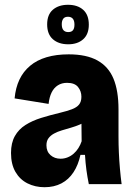

<svg xmlns="http://www.w3.org/2000/svg" viewBox="-20 -769 562 802"><path d="M166 13Q127 13 95 -3Q63 -19 44.5 -51Q26 -83 26 -130Q26 -172 42 -200.5Q58 -229 86.5 -247Q115 -265 152 -276.5Q189 -288 231 -298Q260 -305 280 -312.5Q300 -320 310 -332Q320 -344 320 -365Q320 -388 306 -405.5Q292 -423 260 -423Q238 -423 221.5 -412.5Q205 -402 195.5 -382.5Q186 -363 183 -335L41 -358Q45 -402 61 -436Q77 -470 105.5 -494Q134 -518 174.5 -530Q215 -542 267 -542Q341 -542 387 -516.5Q433 -491 454 -440.5Q475 -390 475 -312V-198Q475 -166 476.5 -132Q478 -98 481 -64Q484 -30 488 0H351Q345 -29 341 -58.5Q337 -88 335 -122H316Q307 -80 287 -49.5Q267 -19 236.5 -3Q206 13 166 13ZM233 -106Q248 -106 262 -111.5Q276 -117 287.5 -127Q299 -137 307.5 -150.5Q316 -164 321 -179L320 -274L348 -268Q333 -257 314 -249Q295 -241 276 -235.5Q257 -230 238.5 -224.5Q220 -219 205.5 -211Q191 -203 182.5 -191.5Q174 -180 174 -162Q174 -136 191 -121Q208 -106 233 -106ZM265 -584Q225 -584 201 -605Q177 -626 177 -667Q177 -708 201 -728.5Q225 -749 264 -749Q304 -749 327.5 -728Q351 -707 351 -666Q351 -626 327.5 -605Q304 -584 265 -584ZM265 -635Q279 -635 285 -643Q291 -651 291 -666Q291 -683 284 -691Q277 -699 264 -699Q250 -699 244 -690.5Q238 -682 238 -668Q238 -651 245 -643Q252 -635 265 -635Z"/></svg>

Font: Bricolage Grotesque 24pt SemiCondensed ExtraBold
Style: Regular
Weight: 800
Width: 4
Designer: Mathieu Triay
Foundry: Atelier Triay
Version: Version 1.001;gftools[0.9.33.dev8+g029e19f]